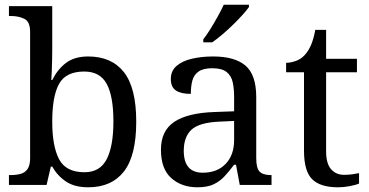

<svg xmlns="http://www.w3.org/2000/svg" viewBox="-20 -786 1569 816"><path d="M355 10Q297 10 260.5 -14.5Q224 -39 202 -78H196L178 0H18V-42H26Q49 -42 67.5 -47Q86 -52 97 -67.5Q108 -83 108 -114V-650Q108 -694 83.5 -706Q59 -718 26 -718H18V-760H202V-576Q202 -559 201.5 -532.5Q201 -506 200 -481.5Q199 -457 198 -446H202Q225 -492 261 -519Q297 -546 355 -546Q454 -546 506.5 -479.5Q559 -413 559 -269Q559 -124 506.5 -57Q454 10 355 10ZM339 -54Q405 -54 433.5 -109.5Q462 -165 462 -270Q462 -377 433.5 -429.5Q405 -482 338 -482Q260 -482 231 -429.5Q202 -377 202 -269Q202 -165 231 -109.5Q260 -54 339 -54Z M819 10Q752 10 708 -29Q664 -68 664 -150Q664 -230 720.5 -268Q777 -306 892 -310L975 -313V-373Q975 -409 969 -436.5Q963 -464 943 -480Q923 -496 882 -496Q844 -496 824 -482Q804 -468 797.5 -443.5Q791 -419 791 -387Q749 -387 727.5 -401.5Q706 -416 706 -450Q706 -485 730.5 -506Q755 -527 796 -536.5Q837 -546 886 -546Q978 -546 1023.5 -507Q1069 -468 1069 -373V-114Q1069 -72 1083 -57Q1097 -42 1131 -42H1134V0H999L983 -86H975Q954 -58 934 -36.5Q914 -15 887.5 -2.5Q861 10 819 10ZM842 -52Q903 -52 939 -89.5Q975 -127 975 -191V-272L911 -269Q826 -265 793.5 -234.5Q761 -204 761 -145Q761 -52 842 -52ZM844 -619Q859 -638 875 -664Q891 -690 906 -717Q921 -744 931 -766H1038V-756Q1029 -743 1011 -723Q993 -703 970.5 -681Q948 -659 925 -639.5Q902 -620 882 -606H844Z M1417 10Q1341 10 1306.5 -24.5Q1272 -59 1272 -145V-479H1196V-519Q1214 -519 1236 -526.5Q1258 -534 1274 -551Q1291 -569 1302 -595Q1313 -621 1320 -659H1366V-536H1497V-479H1366V-142Q1366 -91 1387 -67Q1408 -43 1442 -43Q1460 -43 1475 -45Q1490 -47 1506 -50V-6Q1493 0 1467 5Q1441 10 1417 10Z"/></svg>

Font: Noto Naskh Arabic UI
Style: Regular
Weight: 400
Designer: Monotype Design Team, David Williams, Mohamad Dakak and Nizar Qandah
Foundry: Monotype Imaging Inc.
Version: Version 2.014